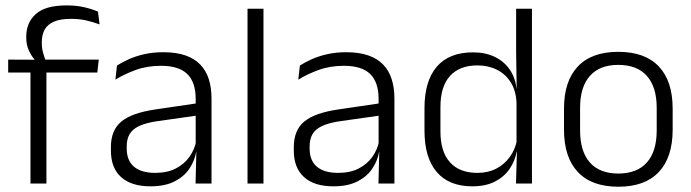

<svg xmlns="http://www.w3.org/2000/svg" viewBox="-20 -696 2621 728"><path d="M232 -675.5Q269 -675.5 297.8 -669Q326.5 -662.5 351.5 -652L357.5 -603.5Q331.5 -613 306 -618.8Q280.5 -624.5 249 -624.5Q208.5 -624.5 184.2 -613.8Q160 -603 149.2 -583.5Q138.5 -564 138.5 -536V-533.5Q138.5 -514 143.2 -496.5Q148 -479 153.5 -465L111 -462.5V-470.5Q99 -483.5 89.2 -505Q79.5 -526.5 79.5 -554V-556.5Q79.5 -610.5 116 -643Q152.5 -675.5 232 -675.5ZM95.5 0V-449.5H156V0ZM11 -421V-470L119 -469.5L143 -470H354.5L349 -421Z M721.5 0 724.5 -121.5 722 -131V-288.5V-321Q722 -384 690.2 -415.2Q658.5 -446.5 590.5 -446.5Q537.5 -446.5 494 -430.5Q450.5 -414.5 417.5 -394L423.5 -447.5Q441.5 -459 467 -470.8Q492.5 -482.5 525.8 -490.2Q559 -498 599 -498Q648 -498 682.8 -486Q717.5 -474 739.5 -451Q761.5 -428 771.8 -395.5Q782 -363 782 -322.5V0ZM550.5 10.5Q478 10.5 439.2 -24.5Q400.5 -59.5 400.5 -125V-138Q400.5 -202.5 440.2 -235.2Q480 -268 569 -281L732 -305L735 -259L576.5 -236.5Q514.5 -227.5 487.5 -205.8Q460.5 -184 460.5 -141.5V-132.5Q460.5 -87.5 488 -64Q515.5 -40.5 568.5 -40.5Q614 -40.5 646.2 -57Q678.5 -73.5 698.2 -101.2Q718 -129 724.5 -163.5L736.5 -120.5H724Q718 -86 697.8 -56Q677.5 -26 641.2 -7.8Q605 10.5 550.5 10.5Z M918.5 0V-663H979V0Z M1415 0 1418 -121.5 1415.5 -131V-288.5V-321Q1415.5 -384 1383.8 -415.2Q1352 -446.5 1284 -446.5Q1231 -446.5 1187.5 -430.5Q1144 -414.5 1111 -394L1117 -447.5Q1135 -459 1160.5 -470.8Q1186 -482.5 1219.2 -490.2Q1252.5 -498 1292.5 -498Q1341.5 -498 1376.2 -486Q1411 -474 1433 -451Q1455 -428 1465.2 -395.5Q1475.5 -363 1475.5 -322.5V0ZM1244 10.5Q1171.5 10.5 1132.8 -24.5Q1094 -59.5 1094 -125V-138Q1094 -202.5 1133.8 -235.2Q1173.5 -268 1262.5 -281L1425.5 -305L1428.5 -259L1270 -236.5Q1208 -227.5 1181 -205.8Q1154 -184 1154 -141.5V-132.5Q1154 -87.5 1181.5 -64Q1209 -40.5 1262 -40.5Q1307.5 -40.5 1339.8 -57Q1372 -73.5 1391.8 -101.2Q1411.5 -129 1418 -163.5L1430 -120.5H1417.5Q1411.5 -86 1391.2 -56Q1371 -26 1334.8 -7.8Q1298.5 10.5 1244 10.5Z M1770.5 10.5Q1682.5 10.5 1636 -43.8Q1589.5 -98 1589.5 -201V-285.5Q1589.5 -389 1636.2 -443.2Q1683 -497.5 1773.5 -497.5Q1820 -497.5 1855.2 -480.8Q1890.5 -464 1912 -433.2Q1933.5 -402.5 1938.5 -361H1958.5L1938.5 -305.5Q1936.5 -352.5 1916.5 -384Q1896.5 -415.5 1863.8 -431.8Q1831 -448 1790 -448Q1722.5 -448 1686.2 -408Q1650 -368 1650 -290.5V-197.5Q1650 -121 1686 -80.8Q1722 -40.5 1790.5 -40.5Q1831 -40.5 1862 -56.8Q1893 -73 1913.2 -101.2Q1933.5 -129.5 1940.5 -166L1956.5 -121H1939Q1932.5 -85 1911.8 -55Q1891 -25 1856 -7.2Q1821 10.5 1770.5 10.5ZM1936.5 0 1940 -122 1938.5 -142V-347.5L1939 -362L1937 -500.5V-663H1997V0Z M2324.5 12Q2223.5 12 2171 -43.8Q2118.5 -99.5 2118.5 -204.5V-284Q2118.5 -388.5 2171 -444Q2223.5 -499.5 2324.5 -499.5Q2425.5 -499.5 2478 -444Q2530.5 -388.5 2530.5 -284V-204.5Q2530.5 -99.5 2478 -43.8Q2425.5 12 2324.5 12ZM2324.5 -38Q2395.5 -38 2432.8 -80Q2470 -122 2470 -201V-287.5Q2470 -366 2432.8 -408Q2395.5 -450 2324.5 -450Q2253.5 -450 2216.5 -408Q2179.5 -366 2179.5 -287.5V-201Q2179.5 -122 2216.5 -80Q2253.5 -38 2324.5 -38Z"/></svg>

Font: Anek Bangla Medium Light
Style: Regular
Weight: 300
Version: Version 1.003